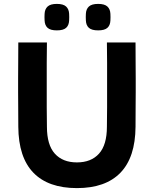

<svg xmlns="http://www.w3.org/2000/svg" viewBox="-20 -951 790 986"><path d="M74 -733H221Q220 -672 220 -628Q220 -584 220 -548.5Q220 -513 220 -478Q220 -443 220 -400.5Q220 -358 221 -300Q221 -207 261.5 -162Q302 -117 375 -117Q448 -117 488.5 -162Q529 -207 529 -300Q530 -358 530 -400.5Q530 -443 530 -478Q530 -513 530 -548.5Q530 -584 530 -628Q530 -672 529 -733H676Q676 -672 676.5 -628Q677 -584 677 -548.5Q677 -513 677 -478Q677 -443 676.5 -400.5Q676 -358 676 -300Q675 -143 598.5 -64Q522 15 375 15Q228 15 151.5 -64Q75 -143 74 -300Q74 -358 73.5 -400.5Q73 -443 73 -478Q73 -513 73 -548.5Q73 -584 73.5 -628Q74 -672 74 -733ZM272 -795Q239 -795 224.5 -808Q210 -821 209 -846Q208 -863 209 -880Q210 -904 224.5 -917.5Q239 -931 272 -931Q305 -931 319.5 -917.5Q334 -904 335 -880Q336 -863 335 -846Q334 -821 319.5 -808Q305 -795 272 -795ZM484 -795Q451 -795 436.5 -808Q422 -821 421 -846Q420 -863 421 -880Q422 -904 436.5 -917.5Q451 -931 484 -931Q517 -931 531.5 -917.5Q546 -904 547 -880Q548 -863 547 -846Q546 -821 531.5 -808Q517 -795 484 -795Z"/></svg>

Font: Kreadon
Style: Bold
Weight: 700
Designer: Reiya WATANABE
Foundry: StudioGnu
Version: Version 1.003; ttfautohint (v1.8.4.7-5d5b);gftools[0.9.32]